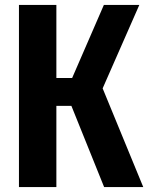

<svg xmlns="http://www.w3.org/2000/svg" viewBox="-20 -760 602 780"><path d="M546 -740H402L273 -443H209V-740H57V0H209V-330H270L403 0H562L397 -401Z"/></svg>

Font: Glow Sans TC Compressed
Style: Bold
Weight: 700
Width: 2
Designer: Ryoko NISHIZUKA (kana, bopomofo & ideographs); Paul D. Hunt (Latin, Greek & Cyrillic); Sandoll Communications, Soo-young
Version: Version 0.93